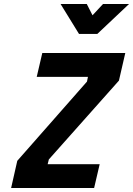

<svg xmlns="http://www.w3.org/2000/svg" viewBox="-20 -947 670 967"><path d="M630 -927 470 -776H378L285 -927H417L446 -870L499 -927ZM165 -560 193 -680H611L579 -541L226 -144L220 -120H482L454 0H36L67 -137L418 -536L423 -560Z"/></svg>

Font: Titillium Web
Style: Bold Italic
Weight: 700
Italic angle: -13°
Version: Version 1.002;PS 57.000;hotconv 1.0.70;makeotf.lib2.5.55311